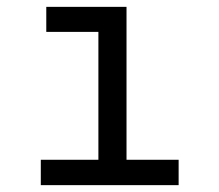

<svg xmlns="http://www.w3.org/2000/svg" viewBox="-20 -540 640 560"><path d="M99 0V-74H267V-447H115V-520H349V-74H501V0Z"/></svg>

Font: Iosevka Plex Etoile
Style: Regular
Weight: 400
Designer: Belleve Invis
Foundry: Belleve Invis
Version: Version 25.1.1; ttfautohint (v1.8.4)